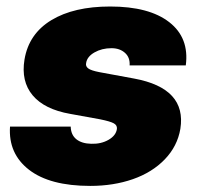

<svg xmlns="http://www.w3.org/2000/svg" viewBox="-20 -573 628 602"><path d="M562.5 -367.9H386.4Q388.1 -392.8 371.8 -407.3Q355.5 -421.9 329.5 -421.9Q299.4 -421.9 276.1 -408.6Q252.8 -395.2 250 -375Q247.9 -365.4 256.4 -358.7Q264.9 -351.9 292.6 -346.6L400.6 -326.7Q565.7 -296.2 545.5 -169Q536.2 -114.3 496.6 -73.3Q457 -32.3 396.5 -11.2Q335.9 9.9 262.8 9.9Q136.4 9.9 71 -40.7Q5.7 -91.3 11.4 -176.1H201.7Q202.4 -150.2 219.3 -136.5Q236.2 -122.9 265.6 -122.2Q296.9 -121.1 320.3 -134.6Q343.8 -148.1 346.6 -169Q347.7 -180.4 336.6 -186.4Q325.6 -192.5 294 -198.9L200.3 -215.9Q119.3 -230.1 82.4 -274.1Q45.5 -318.2 56.8 -386.4Q70.3 -467 141 -509.8Q211.6 -552.6 325.3 -552.6Q447.8 -552.6 510.8 -503.4Q573.9 -454.2 562.5 -367.9Z"/></svg>

Font: Karasuma Gothic
Style: Italic
Weight: 900
Italic angle: -9.39999°
Designer: Rasmus Andersson / Ryoko Nishizuka
Foundry: Genbu
Version: Version 1.00